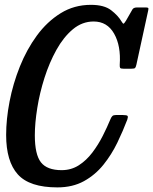

<svg xmlns="http://www.w3.org/2000/svg" viewBox="-20 -782 648 813"><path d="M519 -275.5Q501 -228 476.8 -177.8Q452.5 -127.5 418 -84.5Q383.5 -41.5 335.5 -15Q287.5 11.5 223 11.5Q105 11.5 55.5 -43.5Q6 -98.5 6 -210.5Q6 -277 20.5 -352.2Q35 -427.5 64 -500Q93 -572.5 136.2 -631.5Q179.5 -690.5 236.8 -726Q294 -761.5 365 -761.5Q421 -761.5 450.5 -738.8Q480 -716 494 -692Q500.5 -681 503.2 -681.8Q506 -682.5 513.5 -694.5L541 -742.5Q546 -750.5 561 -750.5H596.5Q605.5 -750.5 607.5 -748.2Q609.5 -746 607.5 -737.5L557.5 -508Q555 -497 551.8 -494Q548.5 -491 535.5 -491H503.5Q491 -491 488.8 -494.5Q486.5 -498 487 -508Q492.5 -588 463.2 -639.5Q434 -691 376.5 -691Q328 -691 288.5 -658Q249 -625 219 -571Q189 -517 168.5 -452.8Q148 -388.5 137.8 -324.5Q127.5 -260.5 127.5 -209Q127.5 -127.5 153.5 -94.5Q179.5 -61.5 241 -61.5Q281.5 -61.5 313.8 -82.2Q346 -103 371 -136Q396 -169 415 -206.5Q434 -244 448 -278Q451.5 -286.5 456 -290.8Q460.5 -295 471 -295H499.5Q517.5 -295 520.2 -291Q523 -287 519 -275.5Z"/></svg>

Font: Besley* Condensed Medium
Style: Italic
Weight: 500
Width: 3
Italic angle: -13°
Designer: Owen Earl
Foundry: indestructible type*
Version: Version 3.000; ttfautohint (v1.8.3)